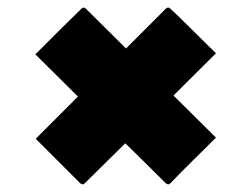

<svg xmlns="http://www.w3.org/2000/svg" viewBox="-20 -559 640 505"><path d="M200 -539Q203 -539 206 -536Q290 -453 377 -366.5Q464 -280 548 -197Q519 -168 488 -137.5Q457 -107 428 -77Q427 -76 425.5 -75Q424 -74 422 -74Q421 -74 419.5 -75Q418 -76 416 -77Q360 -133 302 -189.5Q244 -246 186.5 -303.5Q129 -361 73 -416Q102 -445 132.5 -475.5Q163 -506 194 -536Q196 -538 197.5 -538.5Q199 -539 200 -539ZM74 -194Q158 -278 245 -365Q332 -452 416 -536Q418 -538 419.5 -538.5Q421 -539 422 -539Q424 -539 425.5 -538.5Q427 -538 428 -536Q433 -532 450.5 -515Q468 -498 489 -477Q510 -456 527 -439.5Q544 -423 548 -419Q492 -363 434 -305.5Q376 -248 318 -190.5Q260 -133 203 -77Q202 -76 200.5 -75Q199 -74 197 -74Q196 -74 194.5 -75Q193 -76 191 -77Q179 -89 163.5 -104.5Q148 -120 132 -136Q116 -152 101 -167Q86 -182 74 -194Z"/></svg>

Font: Recursive Black
Style: Regular
Weight: 900
Version: Version 1.085